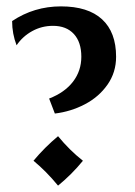

<svg xmlns="http://www.w3.org/2000/svg" viewBox="-20 -567 423 602"><path d="M134 -258Q183 -277 209 -311Q235 -345 235 -389Q235 -435 211.5 -460.5Q188 -486 146 -486Q111 -486 81 -469.5Q51 -453 32 -425Q18 -461 18 -501Q87 -547 171 -547Q256 -547 300 -506.5Q344 -466 344 -389Q344 -340 317 -301.5Q290 -263 246 -240Q202 -217 152 -211ZM85 -63Q120 -105 162 -140Q198 -96 240 -63Q205 -20 162 15Q125 -30 85 -63Z"/></svg>

Font: Mirza Medium
Style: Regular
Weight: 500
Designer: Arabic design by Kourosh Beigpour, Latin design by Eduardo Tunni, engineering by Lasse Fister
Version: Version 1.0010g